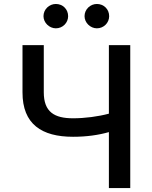

<svg xmlns="http://www.w3.org/2000/svg" viewBox="-20 -957 771 977"><path d="M94.5 -727.3V-487.2C94.1 -324.9 192.5 -261 351.6 -261C421.5 -261 481.9 -269.9 534.1 -284.8V0H642.8V-727.3H534.1V-378.6C479.8 -364 412.3 -355.1 351.6 -355.1C256.7 -355.1 202.8 -387.1 202.8 -487.2V-727.3ZM201.3 -874.6C201.3 -841.6 230.8 -812.9 264.2 -812.9C299.7 -812.9 326.7 -841.6 326.7 -874.6C326.7 -909.8 299.7 -936.8 264.2 -936.8C230.8 -936.8 201.3 -909.8 201.3 -874.6ZM410.2 -874.6C410.2 -841.6 439.6 -812.9 473 -812.9C508.5 -812.9 535.5 -841.6 535.5 -874.6C535.5 -909.8 508.5 -936.8 473 -936.8C439.6 -936.8 410.2 -909.8 410.2 -874.6Z"/></svg>

Font: Magic Ui Pro Medium
Style: Regular
Weight: 500
Designer: Stefan Endress, Andreas Faust
Version: Version 1.000;FEAKit 1.0